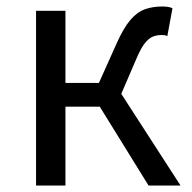

<svg xmlns="http://www.w3.org/2000/svg" viewBox="-20 -577 596 597"><path d="M92.1 0V-543.4H183.5V-319.1H287.6L342.1 -440.8Q364.2 -490.4 385.4 -515Q406.5 -539.6 430.6 -548.2Q454.8 -556.8 484 -556.8Q493.3 -556.8 502 -555.6Q510.6 -554.4 516.3 -551.2L500.3 -464.9Q495.9 -466.9 492 -467.5Q488 -468.1 482 -468.1Q468 -468.1 455.4 -463.2Q442.8 -458.2 430.2 -442.5Q417.7 -426.7 403.7 -393.5L357.1 -285.2L541.4 0H442L290.2 -245.3H183.5V0Z"/></svg>

Font: Noto Sans KR Thin
Style: Regular
Weight: 100
Designer: Ryoko NISHIZUKA 西塚涼子 (kana, bopomofo & ideographs); Paul D. Hunt (Latin, Greek & Cyrillic); Sandoll Communications 산돌커뮤니
Foundry: Adobe
Version: Version 2.004-H2;hotconv 1.0.118;makeotfexe 2.5.65603